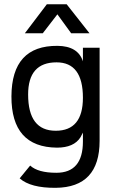

<svg xmlns="http://www.w3.org/2000/svg" viewBox="-20 -690 558 910"><path d="M404.3 -532.2H317.4L252 -622.1L182.6 -532.2H97.7L202.1 -669.9H295.9ZM452.1 -22.5Q452.1 198.2 244.1 200.2Q125 201.2 73.2 155.3L123 94.7Q160.2 128.9 247.1 128.9Q373 128.9 373 -19.5V-61.5L361.3 -39.1Q330.1 9.8 250 9.8Q33.2 7.8 34.2 -233.4Q35.2 -474.6 252.9 -472.7Q349.6 -471.7 373 -399.4V-463.9H452.1ZM244.1 -70.3Q373 -70.3 373 -226.6Q373 -394.5 248 -394.5Q113.3 -394.5 113.3 -242.2Q113.3 -70.3 244.1 -70.3Z"/></svg>

Font: BF_TEXT
Style: Regular
Weight: 400
Foundry: EA DICE
Version: Version 1.404